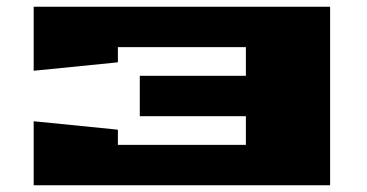

<svg xmlns="http://www.w3.org/2000/svg" viewBox="-20 -550 1090 570"><path d="M80 0V-190L330 -165V-120H710V-205H395V-325H710V-410H330V-365L80 -340V-530H960V0Z"/></svg>

Font: Stalinist One
Style: Regular
Weight: 400
Designer: Jovanny Lemonad
Foundry: Alexey Maslov, Jovanny Lemonad
Version: Version 3.004